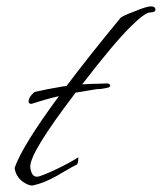

<svg xmlns="http://www.w3.org/2000/svg" viewBox="-20 -580 508 603"><path d="M85 2Q72 5 52 -9Q29 -26 26 -53Q50 -122 165 -278Q143 -273 122 -267Q101 -261 80 -254Q72 -253 70 -259Q68 -273 88 -291Q110 -296 130 -300Q150 -304 169 -307Q179 -309 189 -310Q258 -402 357 -522Q361 -529 402 -544Q440 -560 454 -560Q468 -560 468 -550Q468 -541 452 -541Q435 -541 389 -495Q339 -446 238 -315Q263 -317 288 -317L316 -318Q324 -318 326 -312Q327 -306 316 -304L305 -302Q301 -301 296 -300.5Q291 -300 284 -300Q267 -297 250.5 -294.5Q234 -292 217 -289L213 -283Q75 -102 75 -57Q75 -47 80 -36Q85 -25 96 -25Q102 -25 119.5 -32Q137 -39 158 -49Q179 -59 198 -69.5Q217 -80 226 -86Q226 -66 221 -63Q213 -59 205.5 -55Q198 -51 190 -46Q183 -42 175 -37.5Q167 -33 159 -28Q118 -5 85 2Z"/></svg>

Font: Whisper
Style: Regular
Weight: 400
Designer: Robert E. Leuschke
Foundry: Robert E. Leuschke
Version: Version 1.010; ttfautohint (v1.8.4.7-5d5b)